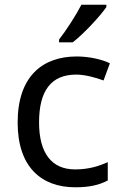

<svg xmlns="http://www.w3.org/2000/svg" viewBox="-20 -786 520 816"><path d="M432 -756V-766H326C303 -721 260 -655 231 -618V-606H289C336 -642 407 -719 432 -756ZM300 10C361 10 402 0 438 -19V-97C401 -80 357 -66 299 -66C198 -66 146 -137 146 -266C146 -400 197 -469 304 -469C341 -469 388 -456 420 -444L447 -517C415 -533 360 -546 306 -546C162 -546 55 -463 55 -265C55 -75 157 10 300 10Z"/></svg>

Font: Noto Sans Kayah Li
Style: Regular
Weight: 400
Designer: Monotype Design Team, Sérgio Martins
Foundry: Monotype Imaging Inc.
Version: Version 2.002